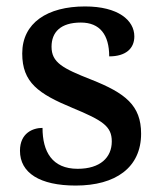

<svg xmlns="http://www.w3.org/2000/svg" viewBox="-20 -566 499 596"><path d="M215 10C339 10 418 -46 418 -151C418 -239 369 -277 263 -319C174 -354 140 -372 140 -421C140 -466 168 -496 231 -496C290 -496 319 -458 319 -391C370 -391 397 -415 397 -453C397 -503 347 -546 244 -546C127 -546 49 -495 49 -400C49 -310 99 -275 205 -231C299 -192 327 -174 327 -127C327 -77 291 -42 221 -42C142 -42 112 -95 112 -169C82 -169 42 -153 42 -98C42 -29 104 10 215 10Z"/></svg>

Font: Noto Serif Ethiopic Medium
Style: Regular
Weight: 500
Designer: Monotype Design Team
Foundry: Monotype Imaging Inc.
Version: Version 2.102